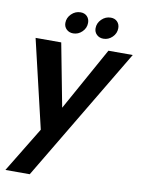

<svg xmlns="http://www.w3.org/2000/svg" viewBox="-106 -825 859 1158"><g transform="rotate(10 323.0 -245.5)"><path d="M178 -14 51 -554H208L282 -167L497 -554H646L159 262H10ZM269 -620Q244 -620 228 -635.5Q212 -651 212 -674Q212 -706 236 -729.5Q260 -753 292 -753Q317 -753 332 -737.5Q347 -722 347 -698Q347 -666 323.5 -643Q300 -620 269 -620ZM454 -620Q429 -620 413 -635.5Q397 -651 397 -674Q397 -706 421 -729.5Q445 -753 477 -753Q502 -753 517 -737.5Q532 -722 532 -698Q532 -666 508.5 -643Q485 -620 454 -620Z"/></g></svg>

Font: Poppins SemiBold
Style: Italic
Weight: 600
Italic angle: -10°
Designer: Ninad Kale (Devanagari), Jonny Pinhorn (Latin)
Foundry: Indian Type Foundry
Version: Version 3.200;PS 1.000;hotconv 16.6.54;makeotf.lib2.5.65590